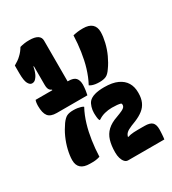

<svg xmlns="http://www.w3.org/2000/svg" viewBox="-218 -931 1036 1154"><g transform="rotate(-30 300.0 -354.5)"><path d="M345 -402Q357 -424 366.5 -447.5Q376 -471 383.5 -495.5Q391 -520 396.5 -546Q402 -572 406 -598.5Q410 -625 412.5 -652.5Q415 -680 416 -708Q425 -710 433 -711.5Q441 -713 448.5 -714Q456 -715 465 -715.5Q474 -716 486 -716Q527 -716 547.5 -697.5Q568 -679 568 -645Q568 -628 565.5 -610Q563 -592 558.5 -573Q554 -554 547.5 -535Q541 -516 532.5 -497.5Q524 -479 514 -461.5Q504 -444 493 -429Q475 -402 457.5 -394Q440 -386 412 -386Q396 -386 383.5 -388Q371 -390 361.5 -393.5Q352 -397 345 -402ZM257 -304Q245 -282 235.5 -258.5Q226 -235 218.5 -210Q211 -185 205.5 -159.5Q200 -134 196 -107Q192 -80 189.5 -53Q187 -26 186 2Q177 5 169 6.5Q161 8 153.5 9Q146 10 137 10Q128 10 116 10Q75 10 54.5 -8Q34 -26 34 -61Q34 -77 36.5 -95Q39 -113 43.5 -132Q48 -151 54.5 -170Q61 -189 69.5 -208Q78 -227 88 -244Q98 -261 109 -277Q128 -303 144.5 -311Q161 -319 189 -319Q205 -319 218 -317Q231 -315 240.5 -312Q250 -309 257 -304ZM25 -486H251Q289 -486 303 -469.5Q317 -453 317 -423Q317 -414 316 -405Q315 -396 314 -386.5Q313 -377 311 -369Q309 -361 308 -354H96Q53 -354 36 -376Q19 -398 19 -447Q19 -453 19.5 -458Q20 -463 20.5 -468.5Q21 -474 22.5 -478.5Q24 -483 25 -486ZM247 -466H140L141 -490Q132 -494 127 -499.5Q122 -505 119.5 -514.5Q117 -524 117 -538Q117 -545 117 -560Q117 -575 117 -593Q117 -611 117 -629Q117 -647 117 -662Q117 -677 117 -686L132 -666H98L115 -678Q113 -659 108.5 -643.5Q104 -628 98.5 -616.5Q93 -605 84 -595Q79 -589 72.5 -585.5Q66 -582 57 -582Q42 -582 31 -602Q20 -622 20 -674V-727Q34 -735 46.5 -743.5Q59 -752 69 -762Q80 -772 89 -783.5Q98 -795 105 -807Q111 -809 118.5 -810.5Q126 -812 134.5 -813.5Q143 -815 152 -815.5Q161 -816 171 -816Q209 -816 228 -804Q247 -792 247 -769Q247 -760 247 -737Q247 -714 247 -682.5Q247 -651 247 -617Q247 -583 247 -552Q247 -521 247 -498Q247 -475 247 -466ZM576 107Q572 107 553.5 107Q535 107 509.5 107Q484 107 455 107Q426 107 399 107Q372 107 352 107Q332 107 325 107Q311 107 301 95.5Q291 84 286 66.5Q281 49 281 29V26Q281 -20 291.5 -55Q302 -90 327.5 -114Q353 -138 397 -153Q424 -163 438.5 -170Q453 -177 458 -184Q463 -191 463 -197Q463 -201 462.5 -204.5Q462 -208 458 -210Q448 -213 433.5 -214.5Q419 -216 398 -216Q372 -216 347 -209.5Q322 -203 302 -189H296Q294 -194 292.5 -200Q291 -206 290.5 -213Q290 -220 289.5 -227.5Q289 -235 289 -242Q289 -262 295 -282Q301 -302 311 -314Q325 -330 352 -338Q379 -346 419 -346Q476 -346 511.5 -329.5Q547 -313 564 -284.5Q581 -256 581 -218V-211Q581 -177 569.5 -151Q558 -125 535 -107Q512 -89 478 -75Q443 -62 424.5 -52Q406 -42 399 -28.5Q392 -15 390 9L384 -17L420 -12L379 -4Q397 -16 416 -19.5Q435 -23 468 -23H513Q551 -23 566 -8.5Q581 6 581 39Q581 45 580.5 54.5Q580 64 579.5 74Q579 84 578 92.5Q577 101 576 107Z"/></g></svg>

Font: Recursive Casual Black
Style: Regular
Weight: 900
Version: Version 1.047